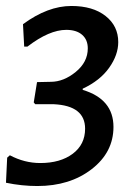

<svg xmlns="http://www.w3.org/2000/svg" viewBox="-22 -526 461 643"><path d="M217 -506Q289 -506 331.5 -472.5Q374 -439 374 -385Q374 -342 343.5 -299Q313 -256 255 -229V-225Q358 -194 358 -101Q358 -16 285 40.5Q212 97 103 97Q51 97 -2 86L2 2L11 -6Q60 20 113 20Q180 20 221.5 -11Q263 -42 263 -95Q263 -172 158 -177H96L91 -183L102 -251L148 -252Q191 -252 231.5 -285Q272 -318 272 -364Q272 -393 253 -409.5Q234 -426 200 -426Q143 -426 70 -370H59L55 -445Q138 -506 217 -506Z"/></svg>

Font: Alegreya Sans SC Medium
Style: Italic
Weight: 500
Italic angle: -7°
Designer: Juan Pablo del Peral
Foundry: Huerta Tipografica
Version: Version 2.007